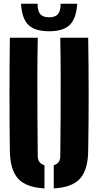

<svg xmlns="http://www.w3.org/2000/svg" viewBox="-20 -1003 527 1032"><path d="M33 -191Q31 -342 31 -495.8Q31 -649.5 33 -800H183Q181 -699.5 180.8 -590.5Q180.5 -481.5 181.2 -372.5Q182 -263.5 183 -163Q183 -144.5 192.2 -132.2Q201.5 -120 219 -115V9.5Q120.5 4.5 77.5 -42.5Q34.5 -89.5 33 -191ZM269 9.5V-115Q286.5 -120 295.2 -132.2Q304 -144.5 304 -163Q305 -263.5 305.8 -372.5Q306.5 -481.5 306.2 -590.5Q306 -699.5 304 -800H454Q456.5 -649.5 456.5 -495.8Q456.5 -342 454 -191Q452.5 -89.5 409.8 -42.5Q367 4.5 269 9.5ZM244 -835Q167.5 -835 132.5 -869.2Q97.5 -903.5 93 -983H182Q182 -944 196.5 -927Q211 -910 244 -910Q277 -910 291.5 -927Q306 -944 306 -983H395Q390 -903.5 355 -869.2Q320 -835 244 -835Z"/></svg>

Font: Big Shoulders Stencil Display Thin Black
Style: Regular
Weight: 900
Version: Version 2.001